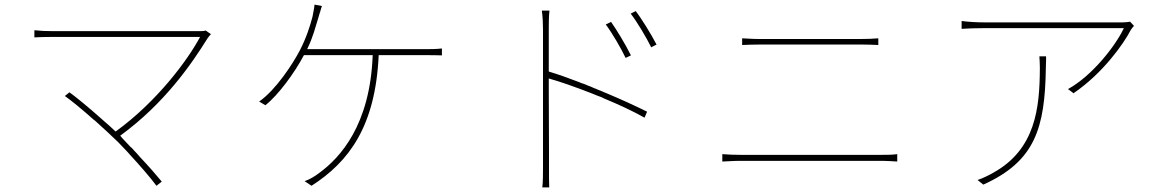

<svg xmlns="http://www.w3.org/2000/svg" viewBox="-20 -786 5040 832"><path d="M681 1C658 -27 625 -65 588 -104L581 -112L574 -120C566 -128 559 -136 552 -144L544 -151C533 -163 522 -174 512 -185C508 -189 505 -194 501 -198C693 -338 809 -507 880 -621C884 -626 888 -632 894 -638L871 -654C865 -651 855 -651 842 -651H211C176 -651 157 -652 129 -655V-624C147 -625 173 -626 211 -626H847C795 -528 662 -347 481 -216C465 -231 448 -247 430 -262L421 -270C364 -321 305 -369 281 -386L261 -370C287 -352 336 -312 384 -269L393 -262C430 -229 466 -195 492 -170C505 -156 519 -142 533 -127L540 -119C587 -68 633 -15 658 19L681 1Z M1621 -547H1825C1847 -547 1873 -547 1895 -546V-576C1871 -573 1844 -573 1821 -573H1311C1337 -626 1346 -667 1358 -704C1361 -713 1363 -720 1365 -728L1368 -737C1370 -744 1372 -752 1375 -760L1343 -766C1341 -745 1337 -731 1334 -713C1324 -674 1307 -621 1279 -567C1248 -508 1175 -396 1103 -346L1130 -330C1186 -374 1257 -471 1297 -547H1595C1584 -244 1454 -103 1364 -37C1343 -21 1321 -8 1300 -1L1330 19C1492 -85 1607 -238 1621 -547Z M2358 -446C2408 -432 2473 -409 2540 -383L2550 -379C2562 -374 2574 -369 2586 -365L2596 -360C2661 -333 2724 -304 2773 -276L2784 -302C2732 -328 2670 -356 2606 -383L2596 -387C2590 -390 2583 -393 2577 -395L2567 -399C2564 -401 2561 -402 2557 -403L2548 -407C2541 -410 2535 -413 2528 -415L2519 -419C2512 -422 2506 -424 2499 -426L2490 -430C2443 -448 2398 -464 2358 -476V-660C2358 -680 2358 -716 2361 -740H2328C2332 -713 2333 -678 2333 -657V-63C2333 -30 2333 2 2330 26H2360C2359 5 2359 -23 2359 -52V-77V-79V-102V-106V-116V-120V-128C2359 -190 2358 -292 2358 -397V-411C2358 -422 2358 -434 2358 -446ZM2825 -593C2800 -641 2758 -708 2735 -738L2713 -727C2743 -688 2781 -623 2802 -581L2825 -593ZM2714 -546C2690 -595 2650 -660 2628 -691L2605 -680C2634 -641 2671 -577 2691 -535L2714 -546Z M3786 -620C3761 -618 3739 -617 3710 -617H3271C3240 -617 3223 -619 3196 -620V-591C3223 -592 3240 -593 3271 -593H3715C3741 -593 3763 -592 3786 -591V-620ZM3868 -118C3844 -115 3827 -115 3801 -115H3189C3156 -115 3139 -116 3110 -118V-86C3139 -87 3156 -89 3189 -89H3806C3828 -88 3846 -88 3868 -86V-118Z M4880 -656C4885 -664 4889 -668 4894 -674L4877 -692C4867 -690 4854 -689 4844 -689H4246C4213 -689 4178 -691 4147 -695V-661C4177 -663 4210 -664 4241 -664H4850C4814 -587 4712 -457 4608 -400L4632 -382C4761 -470 4850 -598 4880 -656ZM4513 -535V-536ZM4513 -542H4484C4485 -524 4486 -510 4486 -495V-486C4485 -318 4467 -139 4285 -38C4266 -27 4238 -13 4216 -6L4241 14C4465 -87 4508 -230 4512 -491L4513 -527V-497C4513 -508 4513 -519 4513 -529V-536C4513 -538 4513 -540 4513 -542Z"/></svg>

Font: Glow Sans SC Normal Thin
Style: Regular
Weight: 100
Designer: Ryoko NISHIZUKA (kana, bopomofo & ideographs); Paul D. Hunt (Latin, Greek & Cyrillic); Sandoll Communications, Soo-young
Version: Version 0.93